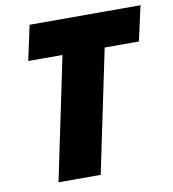

<svg xmlns="http://www.w3.org/2000/svg" viewBox="-81 -785 773 856"><g transform="rotate(-10 306.0 -357.0)"><path d="M115 0H306L422 -556H577L612 -714H110L76 -556H231Z"/></g></svg>

Font: Noto Sans Black
Style: Italic
Weight: 900
Italic angle: -12°
Designer: Monotype Design Team
Foundry: Monotype Imaging Inc.
Version: Version 2.013